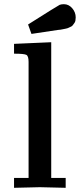

<svg xmlns="http://www.w3.org/2000/svg" viewBox="-20 -895 381 915"><path d="M46.9 0V-46.9H116.2V-600.1Q116.2 -627.9 105.7 -633.5Q95.2 -639.2 46.9 -639.2V-686L224.1 -693.8V-46.9H293V0Q190.9 -2.9 169.9 -2.9Q143.1 -2.9 46.9 0ZM113.8 -778.3Q255.9 -868.2 264.6 -872.1Q273.4 -875 283.7 -875H284.7Q307.6 -875 324.2 -855.7Q340.8 -836.4 340.8 -812Q340.8 -804.2 339.4 -796.6Q337.9 -789.1 333.7 -784.2Q329.6 -779.3 326.7 -774.7Q323.7 -770 316.2 -767.1Q308.6 -764.2 305.7 -762.2Q302.7 -760.3 292.7 -758.3Q282.7 -756.3 280.8 -755.9Q278.8 -755.4 267.6 -753.4L256.8 -752.4Q220.7 -746.6 129.9 -733.4Z"/></svg>

Font: CMU Serif
Style: Bold
Weight: 700
Version: Version 0.7.0